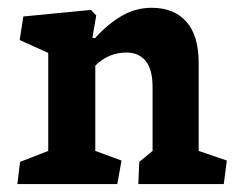

<svg xmlns="http://www.w3.org/2000/svg" viewBox="-20 -466 620 486"><path d="M287.6 -59.6 221.2 -84V-299.8Q254.4 -333 300.3 -333Q331.1 -333 348.6 -311.8Q366.2 -290.5 366.2 -245.6V-84L332.5 -56.2L330.1 0H546.4L554.2 -59.6L482.9 -84V-306.6Q482.9 -376 451.7 -411.1Q420.4 -446.3 363.8 -446.3Q323.2 -446.3 288.1 -425.8Q252.9 -405.3 220.2 -369.1L213.9 -370.6L223.6 -426.8L210.4 -440.9L39.1 -424.3L29.8 -364.7L102.1 -332V-84L30.8 -56.2L23.9 0H276.9Z"/></svg>

Font: Neuton
Style: Bold
Weight: 700
Designer: Brian M Zick
Foundry: Brian M Zick
Version: Version 1.560